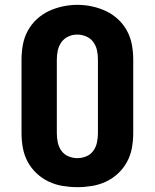

<svg xmlns="http://www.w3.org/2000/svg" viewBox="-20 -766 640 794"><path d="M300 8Q270 8 239.5 3Q209 -2 181.5 -15Q154 -28 131.5 -49Q109 -70 94.5 -97Q80 -124 74.5 -154.5Q69 -185 69 -215V-520Q69 -550 74.5 -580.5Q80 -611 94.5 -638Q109 -665 131.5 -686Q154 -707 181.5 -720Q209 -733 239.5 -739.5Q270 -746 300 -746Q330 -746 360.5 -739.5Q391 -733 418.5 -720Q446 -707 468.5 -686Q491 -665 505.5 -638Q520 -611 525.5 -580.5Q531 -550 531 -520V-215Q531 -185 525.5 -154.5Q520 -124 505.5 -97Q491 -70 468.5 -49Q446 -28 418.5 -15Q391 -2 360.5 3Q330 8 300 8ZM300 -112Q319 -112 337 -119.5Q355 -127 366 -142.5Q377 -158 381 -177Q385 -196 385 -215V-520Q385 -539 381 -558Q377 -577 365.5 -592.5Q354 -608 336 -615.5Q318 -623 299 -623Q280 -623 262.5 -615Q245 -607 234 -591.5Q223 -576 219 -557.5Q215 -539 215 -520V-215Q215 -196 219 -177Q223 -158 234 -142.5Q245 -127 263 -119.5Q281 -112 300 -112Z"/></svg>

Font: Iosevka Curly Heavy Extended
Style: Regular
Weight: 900
Width: 7
Monospace: yes
Designer: Belleve Invis
Foundry: Belleve Invis
Version: Version 11.1.0; ttfautohint (v1.8.3)